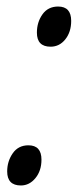

<svg xmlns="http://www.w3.org/2000/svg" viewBox="-20 -560 244 588"><path d="M135 -417Q162 -417 180 -439.5Q198 -462 198 -496Q198 -540 158 -540Q127 -540 110 -516Q93 -492 93 -460Q93 -417 135 -417ZM44 8Q70 8 88.5 -14.5Q107 -37 107 -71Q107 -115 67 -115Q36 -115 19 -90.5Q2 -66 2 -35Q2 8 44 8Z"/></svg>

Font: Noto Sans UI Condensed
Style: Italic
Weight: 400
Width: 3
Italic angle: -12°
Designer: Monotype Design Team
Foundry: Monotype Imaging Inc.
Version: Version 1.901